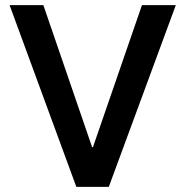

<svg xmlns="http://www.w3.org/2000/svg" viewBox="-20 -727 721 747"><path d="M338.3 -154.7H341.7L532.3 -707H664L403.3 0H277L17.3 -707H148.7Z"/></svg>

Font: 42dot Sans Light
Style: Regular
Weight: 300
Designer: 42dot
Version: Version 1.000